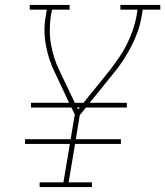

<svg xmlns="http://www.w3.org/2000/svg" viewBox="-20 -755 667 775"><path d="M140 0V-19H236L262 -174H81V-193H265L282 -293L268 -321H105V-340H259L202 -461Q189 -487 180 -514.5Q171 -542 165.5 -571Q160 -600 159.5 -630Q159 -660 165 -691L169 -716H100V-735H261V-716H190L185 -691Q181 -661 181 -632Q181 -603 186 -575Q191 -547 199.5 -520.5Q208 -494 220 -470L282 -340H317L423 -471Q442 -496 460 -522Q478 -548 492 -576Q506 -604 516 -633Q526 -662 531 -691L535 -716H466V-735H627V-716H556L552 -691Q547 -660 536.5 -629.5Q526 -599 511 -570Q496 -541 478 -513Q460 -485 439 -460L342 -340H492V-321H327L302 -290L286 -193H468V-174H283L257 -19H351V0ZM295 -313 302 -321H291Z"/></svg>

Font: Iosevka Curly Slab ThEx
Style: Italic
Weight: 100
Width: 7
Italic angle: -9°
Monospace: yes
Designer: Belleve Invis
Foundry: Belleve Invis
Version: Version 11.1.0; ttfautohint (v1.8.3)